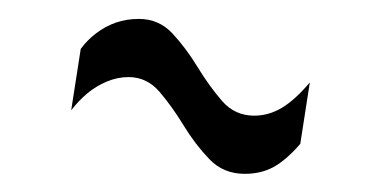

<svg xmlns="http://www.w3.org/2000/svg" viewBox="-20 -401 399 205"><path d="M300.6 -247.4Q285.5 -230 272.1 -222.7Q258.8 -215.4 241.2 -215.4Q218.5 -215.4 203.5 -231.1Q188.4 -246.8 176.1 -267Q163.7 -287.3 150.3 -303Q136.8 -318.7 117.3 -318.7Q105.5 -318.7 94 -313.9Q82.6 -309.1 73.2 -301.3Q63.8 -293.4 56 -283.2L66.2 -348.8Q73.3 -358.4 82.7 -365.5Q92.1 -372.7 103.5 -376.8Q115 -380.8 128.2 -380.8Q149.8 -380.8 164.3 -365.1Q178.8 -349.4 191.1 -329.2Q203.5 -308.9 217.1 -293.2Q230.8 -277.5 251.4 -277.5Q266.9 -277.5 281 -285.9Q295 -294.3 310.8 -313Z"/></svg>

Font: Georama ExtraCondensed Thin
Style: Italic
Weight: 100
Width: 2
Italic angle: -9°
Designer: Jean-Baptiste Levee
Foundry: Production Type
Version: Version 1.001